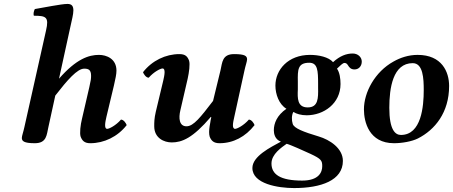

<svg xmlns="http://www.w3.org/2000/svg" viewBox="-20 -718 2303 976"><path d="M226 -72 261 -232C323 -312 373 -369 408 -369C429 -369 443 -364 443 -333C443 -319 442 -309 434 -275L397 -115C389 -83 384 -41 390 -23C398 -3 409 10 439 10C509 10 578 -23 624 -82C621 -91 609 -110 595 -110C569 -80 535 -63 525 -63C508 -63 515 -98 521 -124L559 -283C567 -318 572 -341 572 -359C572 -419 522 -439 483 -439C432 -439 368 -419 280 -318L338 -583C345 -616 353 -645 353 -665C353 -686 346 -698 323 -698C292 -698 200 -679 157 -672C151 -660 149 -647 152 -638C214 -638 230 -632 214 -563L104 -72C99 -48 91 -27 91 -17C91 -1 101 10 157 10C218 10 217 -33 226 -72Z M1051 -107C1047 -86 1043 -64 1043 -47C1043 -38 1044 -29 1046 -23C1054 -3 1066 10 1096 10C1166 10 1228 -23 1274 -82C1271 -91 1259 -110 1245 -110C1219 -80 1185 -63 1175 -63C1167 -63 1164 -71 1164 -81C1164 -94 1168 -110 1171 -124L1223 -361C1227 -381 1236 -406 1236 -416C1236 -433 1226 -443 1170 -443C1109 -443 1110 -400 1101 -361L1063 -205C1000 -123 964 -76 928 -76C891 -76 887 -117 897 -158L934 -318C941 -350 947 -392 941 -410C933 -431 922 -443 892 -443C822 -443 753 -410 707 -351C710 -342 722 -323 736 -323C762 -353 796 -370 806 -370C823 -370 816 -335 810 -309L772 -150C764 -116 764 -95 764 -78C764 -77 764 -77 764 -76C764 -16 814 6 853 6C905 6 960 -16 1052 -124L1054 -122C1045 -80 1051 -107 1051 -107Z M1711 -291C1711 -318 1707 -349 1693 -369C1708 -383 1722 -398 1731 -398C1741 -398 1745 -392 1749 -386C1755 -376 1763 -365 1782 -365C1804 -365 1819 -382 1819 -405C1819 -427 1800 -446 1773 -446C1741 -446 1708 -434 1673 -402C1651 -428 1600 -439 1556 -439C1444 -439 1380 -363 1380 -283C1380 -239 1398 -188 1436 -165C1388 -132 1372 -91 1372 -56C1372 -39 1377 -9 1408 2C1355 31 1263 76 1263 136C1263 217 1394 238 1475 238C1612 238 1723 199 1723 100C1723 35 1655 -8 1601 -24C1521 -48 1475 -66 1468 -88C1462 -107 1462 -132 1471 -149C1487 -139 1511 -132 1539 -132C1626 -132 1711 -192 1711 -291ZM1437 13C1455 17 1525 49 1558 64C1614 90 1618 99 1618 127C1618 157 1601 200 1516 200C1404 200 1360 168 1360 113C1360 65 1412 31 1437 13ZM1597 -291C1597 -285 1597 -279 1597 -273C1598 -219 1598 -172 1544 -172C1491 -172 1492 -219 1494 -263C1494 -269 1494 -276 1494 -282C1494 -289 1494 -296 1494 -303C1493 -363 1493 -399 1552 -399C1595 -399 1597 -359 1597 -291Z M1830 -162C1830 -98 1856 10 1983 10C2024 10 2074 1 2104 -14C2191 -58 2263 -146 2263 -281C2263 -353 2226 -439 2103 -439C2057 -439 2015 -425 1980 -405C1886 -353 1830 -249 1830 -162ZM1959 -170C1959 -270 1977 -397 2078 -397C2131 -397 2134 -318 2134 -260C2134 -177 2122 -32 2018 -32C1989 -32 1959 -58 1959 -170Z"/></svg>

Font: Libertinus Serif
Style: Bold Italic
Weight: 700
Italic angle: -12°
Designer: Philipp H. Poll, Khaled Hosny
Foundry: Caleb Maclennan
Version: Version 7.050;RELEASE